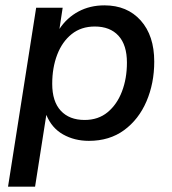

<svg xmlns="http://www.w3.org/2000/svg" viewBox="-20 -517 642 717"><path d="M10 180 115 -488H214L202 -409Q230 -451 273 -474Q316 -497 370 -497Q455 -497 505.5 -440.5Q556 -384 556 -287Q556 -206 527 -138.5Q498 -71 443.5 -31Q389 9 312 9Q258 9 215.5 -15Q173 -39 153 -88L111 180ZM296 -69Q347 -69 382 -98Q417 -127 435.5 -175.5Q454 -224 454 -283Q454 -349 422.5 -383.5Q391 -418 334 -418Q283 -418 247.5 -389.5Q212 -361 193.5 -312.5Q175 -264 175 -204Q175 -138 207 -103.5Q239 -69 296 -69Z"/></svg>

Font: Nunito Sans SemiBold
Style: Italic
Weight: 600
Italic angle: -9°
Designer: Vernon Adams
Foundry: Vernon Adams
Version: Version 3.006; ttfautohint (v1.8.3)